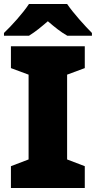

<svg xmlns="http://www.w3.org/2000/svg" viewBox="-21 -947 483 967"><path d="M317 -927H125C95 -881 37 -817 -1 -781V-767H125C160 -789 185 -810 220 -840C255 -810 283 -787 318 -767H442V-781C408 -815 348 -881 317 -927ZM406 0V-110L317 -144V-571L406 -604V-714H34V-604L123 -571V-144L34 -110V0Z"/></svg>

Font: Noto Sans Gurmukhi Black
Style: Regular
Weight: 900
Designer: Jelle Bosma - Monotype Design Team
Foundry: Monotype Imaging Inc.
Version: Version 2.004